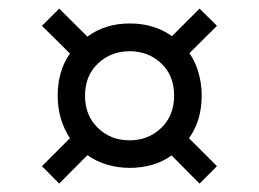

<svg xmlns="http://www.w3.org/2000/svg" viewBox="-20 -498 602 446"><path d="M117.5 -71.5 77.5 -112 142.5 -177Q129.5 -196 121.8 -221.2Q114 -246.5 114 -276Q114 -304.5 121.2 -329.2Q128.5 -354 142.5 -373.5L77.5 -438L117.5 -478L183 -413Q224.5 -443.5 281.5 -443.5Q338 -443.5 379.5 -414L443.5 -478L484 -438L420 -374.5Q434 -354.5 441.2 -329Q448.5 -303.5 448.5 -276Q448.5 -217.5 419 -177L484 -112L443.5 -71.5L378.5 -137Q358 -122 332.8 -115Q307.5 -108 281.5 -108Q255 -108 229.8 -115.2Q204.5 -122.5 183 -137.5ZM281 -172Q324.5 -172 354.5 -200.8Q384.5 -229.5 384.5 -276Q384.5 -322.5 354.5 -350.8Q324.5 -379 281.5 -379Q238 -379 207.8 -350.8Q177.5 -322.5 177.5 -275.5Q177.5 -230 207.2 -201Q237 -172 281 -172Z"/></svg>

Font: Mohave Light
Style: Regular
Weight: 400
Version: Version 2.003